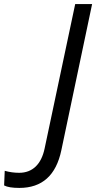

<svg xmlns="http://www.w3.org/2000/svg" viewBox="-176 -734 472 942"><path d="M-81.1 188Q-132.8 188 -155.8 175.8L-152.8 104Q-118.2 113.8 -82 113.8Q-33.2 113.8 -1.2 83.3Q30.8 52.7 43 -5.9L192.9 -713.9H275.9L125 2.9Q86.4 188 -81.1 188Z"/></svg>

Font: Open Sans Hebrew
Style: Italic
Weight: 400
Italic angle: -12°
Foundry: Ascender Corporation, Yanek Iontef
Version: Version 2.001;PS 002.001;hotconv 1.0.70;makeotf.lib2.5.58329